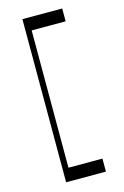

<svg xmlns="http://www.w3.org/2000/svg" viewBox="-127 -757 619 955"><g transform="rotate(-15 182.5 -280.0)"><path d="M295 -634V-700H90V140H295V73H120V-634Z"/></g></svg>

Font: Space Cowgirl Light
Style: Regular
Weight: 300
Designer: Valery Marier
Foundry: Valery Marier
Version: Version 1.000;hotconv 1.0.109;makeotfexe 2.5.65596